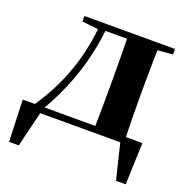

<svg xmlns="http://www.w3.org/2000/svg" viewBox="-131 -669 961 985"><g transform="rotate(20 349.5 -176.5)"><path d="M410 -35Q412 -151 412 -238V-308Q412 -395 410 -511H292Q263 -258 133 -35ZM667 -35 659 193H606L559 0H122L75 193H22L14 -35H80Q226 -248 253 -506L165 -516V-546H659V-516L577 -509Q574 -421 574 -308V-238Q574 -122 577 -35Z"/></g></svg>

Font: Source Han Serif CN Heavy
Style: Regular
Weight: 900
Designer: Ryoko NISHIZUKA  (kana & ideographs); Frank Grießhammer (Latin, Greek & Cyrillic); Wenlong ZHANG  (bopomofo); Sandoll Co
Foundry: Adobe Systems Incorporated
Version: Version 1.000;PS 1;hotconv 16.6.53;makeotf.lib2.5.65590